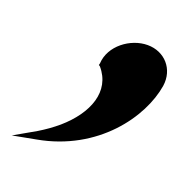

<svg xmlns="http://www.w3.org/2000/svg" viewBox="-106 -187 411 412"><g transform="rotate(20 99.0 19.0)"><path d="M-41 160 12 150C144 126 216 24 228 -51C234 -91 206 -122 167 -122C128 -122 86 -91 84 -50L83 -46L86 -44C124 0 102 57 50 102C37 113 23 123 8 132Z"/></g></svg>

Font: Charger Pro
Style: ExBdNarObl
Weight: 400
Designer: Jasper
Foundry: Cannot Into Space Fonts
Version: Version 1.09